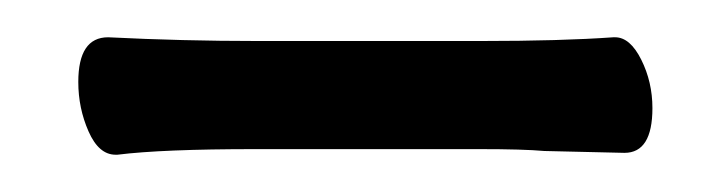

<svg xmlns="http://www.w3.org/2000/svg" viewBox="-20 -287 390 103"><path d="M330 -229Q330 -205 315 -205L272 -206Q261 -207 237 -207H117Q67 -207 43 -204H42Q33 -204 27.5 -216.5Q22 -229 22 -243Q22 -267 38 -267Q78 -265 118 -265H238Q281 -265 309 -267H310Q318 -267 324 -255Q330 -243 330 -229Z"/></svg>

Font: Iansui
Style: Regular
Weight: 400
Designer: But Ko / Fontworks Inc.
Foundry: zi-hi.com / Fontworks Inc.
Version: Version 1.002